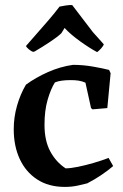

<svg xmlns="http://www.w3.org/2000/svg" viewBox="-20 -723 485 755"><path d="M235 12Q171 12 126 -17.5Q81 -47 57.5 -98Q34 -149 34 -215Q34 -262 47 -307.5Q60 -353 82 -390Q120 -418 168.5 -439.5Q217 -461 267 -468Q307 -468 346.5 -461Q386 -454 409 -448L415 -435L402 -298L344 -293L338 -298L316 -398Q302 -404 288.5 -406Q275 -408 258 -408Q218 -408 196 -399Q180 -374 167.5 -331.5Q155 -289 155 -232Q155 -170 177.5 -128Q200 -86 238 -61Q257 -61 286.5 -67Q316 -73 348.5 -82.5Q381 -92 407 -102L425 -70Q404 -52 378 -34.5Q352 -17 323 -2Q311 1 287 6.5Q263 12 235 12ZM117 -521 111 -519Q103 -521 93.5 -529Q84 -537 82 -542Q100 -563 124 -590Q148 -617 172 -645Q196 -673 214 -697Q222 -699 239 -701.5Q256 -704 264 -703L345 -597L388 -549Q387 -543 378 -533Q369 -523 362 -518Q332 -534 294.5 -561Q257 -588 234 -613L221 -592Q205 -577 175.5 -557.5Q146 -538 117 -521Z"/></svg>

Font: Labrada SemiBold
Style: Regular
Weight: 600
Designer: Mercedes Jáuregui
Foundry: Omnibus-Type Team
Version: Version 1.000; ttfautohint (v1.8.4.7-5d5b)